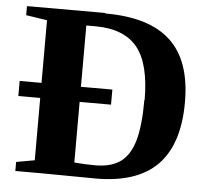

<svg xmlns="http://www.w3.org/2000/svg" viewBox="-49 -707 820 761"><g transform="rotate(5 361.0 -326.5)"><path d="M339 -655 341 -653Q516 -653 601 -573Q685 -494 685 -330Q685 -163 604 -80Q523 2 360 2L141 0H39V-36L112 -49V-297H25V-357H112V-606L28 -619V-655ZM524 -325H525Q525 -468 473 -533Q420 -599 305 -599H269V-355H394V-295H269V-54Q310 -50 353 -50Q415 -50 453 -77Q490 -104 507 -163Q524 -223 524 -325Z"/></g></svg>

Font: Libra Serif Modern
Style: Bold
Weight: 700
Designer: Stefan Peev, Context Ltd
Foundry: Ascender Corporation
Version: Version 1.000